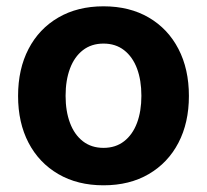

<svg xmlns="http://www.w3.org/2000/svg" viewBox="-20 -564 643 596"><path d="M301.3 11.2Q220.7 11.2 160.9 -23.7Q101.1 -58.6 68.6 -120.8Q36.1 -183.1 36.1 -266.1Q36.1 -349.6 68.6 -412.1Q101.1 -474.6 160.9 -509.5Q220.7 -544.4 301.3 -544.4Q382.3 -544.4 441.9 -509.5Q501.5 -474.6 533.9 -412.1Q566.4 -349.6 566.4 -266.1Q566.4 -183.1 533.9 -120.8Q501.5 -58.6 441.9 -23.7Q382.3 11.2 301.3 11.2ZM301.3 -105Q338.9 -105 365.2 -125.5Q391.6 -146 405.3 -182.4Q418.9 -218.8 418.9 -266.6Q418.9 -314.9 405.3 -351.3Q391.6 -387.7 365.2 -408.2Q338.9 -428.7 301.3 -428.7Q263.7 -428.7 237.3 -408.2Q210.9 -387.7 197.3 -351.3Q183.6 -314.9 183.6 -266.6Q183.6 -218.8 197.3 -182.4Q210.9 -146 237.3 -125.5Q263.7 -105 301.3 -105Z"/></svg>

Font: Inter 20pt
Style: Bold
Weight: 700
Version: Version 4.001;git-66647c0bb